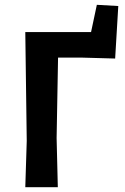

<svg xmlns="http://www.w3.org/2000/svg" viewBox="-20 -777 519 797"><path d="M85 0 91 -192 85 -644H358L382 -757L471 -752L458 -534L315 -538H221L215 -204L220 0Z"/></svg>

Font: Alegreya Sans SC
Style: Bold
Weight: 700
Designer: Juan Pablo del Peral
Foundry: Huerta Tipografica
Version: Version 2.007